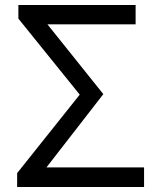

<svg xmlns="http://www.w3.org/2000/svg" viewBox="-20 -753 641 773"><path d="M49 0H560V-79H167L396 -374L171 -655H526V-733H54V-678L301 -372L49 -56Z"/></svg>

Font: GenYoGothic2 TW R
Style: Regular
Weight: 400
Version: Version 2.100;PS 2.1;hotconv 16.6.51;makeotf.lib2.5.65220 DE